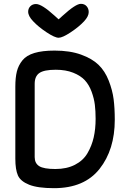

<svg xmlns="http://www.w3.org/2000/svg" viewBox="-20 -971 622 1002"><path d="M265 -707Q345 -707 403 -686Q461 -665 494.5 -632.5Q528 -600 547.5 -550Q567 -500 573 -453Q579 -406 579 -346Q579 -190 499.5 -89.5Q420 11 262 11Q177 11 132 -7Q87 -25 73.5 -55.5Q60 -86 60 -143V-519Q60 -566 68 -598Q76 -630 97 -656Q118 -682 159.5 -694.5Q201 -707 265 -707ZM269 -89Q328 -89 371 -111Q414 -133 436.5 -171.5Q459 -210 469 -254Q479 -298 479 -351Q479 -391 475 -424Q471 -457 458 -492.5Q445 -528 423 -552Q401 -576 362 -591.5Q323 -607 271 -607Q210 -607 185.5 -590Q161 -573 161 -534V-151Q161 -119 184.5 -104Q208 -89 269 -89ZM153 -860Q127 -887 127 -910Q127 -927 138.5 -938.5Q150 -950 168 -950Q198 -950 265 -889L286 -870L307 -889Q375 -951 402 -951Q421 -951 432 -938.5Q443 -926 443 -908Q443 -886 419 -860Q392 -831 349 -802.5Q306 -774 286 -774Q266 -774 223 -802.5Q180 -831 153 -860Z"/></svg>

Font: Sniglet
Style: Regular
Weight: 400
Designer: Haley Fiege
Foundry: Haley Fiege, Pablo Impallari, Brenda Gallo
Version: Version 2.000